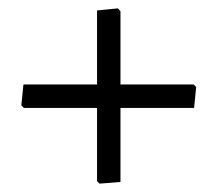

<svg xmlns="http://www.w3.org/2000/svg" viewBox="-20 -495 520 459"><path d="M268 -293V-468L262 -475L212 -470V-293H36L31 -243L37 -237H212V-62L218 -56L268 -60V-237H444L449 -287L443 -293Z"/></svg>

Font: Alegreya Sans
Style: Regular
Weight: 400
Designer: Juan Pablo del Peral
Foundry: Huerta Tipografica
Version: Version 1.000;PS 001.000;hotconv 1.0.70;makeotf.lib2.5.58329